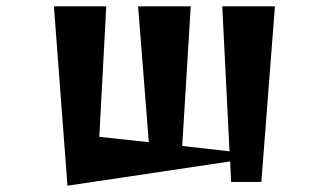

<svg xmlns="http://www.w3.org/2000/svg" viewBox="-20 -577 1040 609"><path d="M713 0 710 -65 194 12 151 -557H317L295 -143L452 -126L418 -557H585L558 -114L708 -97L685 -557H852L809 0Z"/></svg>

Font: Reggae One
Style: Regular
Weight: 400
Designer: Fontworks Inc.
Foundry: Fontworks Inc.
Version: Version 1.100